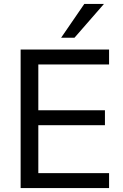

<svg xmlns="http://www.w3.org/2000/svg" viewBox="-20 -957 626 977"><path d="M85 0V-705H535V-629H175V-396H514V-320H175V-76H535V0ZM291 -765 409 -937H509L359 -765Z"/></svg>

Font: Nunito Sans Medium
Style: Regular
Weight: 500
Designer: Vernon Adams
Foundry: Vernon Adams
Version: Version 3.101; ttfautohint (v1.8.4.7-5d5b);gftools[0.9.27]